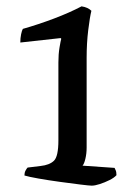

<svg xmlns="http://www.w3.org/2000/svg" viewBox="-20 -585 433 605"><path d="M269 0Q262 0 233.5 -3.5Q205 -7 168.5 -12Q132 -17 101 -22.5Q70 -28 57 -32Q57 -41 60.5 -47.5Q64 -54 67 -57L108 -62Q136 -65 150 -78.5Q164 -92 164 -143V-388Q164 -414 167.5 -435Q171 -456 173 -463L171 -465L44 -451Q44 -465 46.5 -477Q49 -489 52 -494Q101 -508 150 -526.5Q199 -545 237 -565Q257 -562 268 -551Q263 -531 258 -490Q253 -449 253 -403V-120Q253 -101 249 -84.5Q245 -68 240 -63L341 -56Q341 -55 344 -49.5Q347 -44 347 -33Q340 -25 325 -17.5Q310 -10 294.5 -5Q279 0 269 0Z"/></svg>

Font: Texturina
Style: Regular
Weight: 400
Designer: Guillermo Torres Carreño
Foundry: Omnibus-Type
Version: Version 1.002; ttfautohint (v1.8.3)